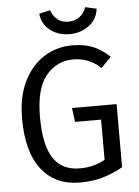

<svg xmlns="http://www.w3.org/2000/svg" viewBox="-60 -937 720 994"><g transform="rotate(-5 300.0 -440.0)"><path d="M45 -345Q45 -459 85 -539Q125 -619 191 -659.5Q257 -700 334 -700Q399 -700 443 -682Q487 -664 530 -624L478 -570Q446 -599 411.5 -613Q377 -627 334 -627Q250 -627 194 -560Q138 -493 138 -345Q138 -198 183.5 -130Q229 -62 321 -62Q394 -62 452 -95V-304H317L307 -377H539V-49Q487 -20 434.5 -4.5Q382 11 314 11Q188 11 116.5 -79.5Q45 -170 45 -345ZM181 -878 238 -891Q263 -824 328 -824Q362 -824 386 -842Q410 -860 421 -891L479 -878Q473 -824 430 -791.5Q387 -759 328 -759Q270 -759 228 -791.5Q186 -824 181 -878Z"/></g></svg>

Font: FiraDG Mono
Style: Regular
Weight: 400
Designer: Carrois Corporate & Edenspiekermann AG
Foundry: Carrois Corporate GbR & Edenspiekermann AG
Version: Version 3.206